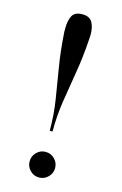

<svg xmlns="http://www.w3.org/2000/svg" viewBox="-118 -810 553 873"><g transform="rotate(15 158.0 -374.0)"><path d="M216.5 -659Q211 -571 198.2 -496.8Q185.5 -422.5 174.8 -352.8Q164 -283 164 -208H151Q151 -283 140 -352.8Q129 -422.5 116.5 -496.8Q104 -571 98.5 -659V-678Q98.5 -712.5 110.2 -735.2Q122 -758 157.5 -758Q192.5 -758 205 -735.2Q217.5 -712.5 217.5 -678Q217.5 -673.5 217 -669Q216.5 -664.5 216.5 -659ZM98.5 -50Q98.5 -75 116 -92.8Q133.5 -110.5 158.5 -110.5Q183 -110.5 200.8 -92.8Q218.5 -75 218.5 -50Q218.5 -25.5 200.8 -7.8Q183 10 158.5 10Q133.5 10 116 -7.8Q98.5 -25.5 98.5 -50Z"/></g></svg>

Font: Bodoni* 16
Style: Regular
Weight: 400
Version: Version 2.2